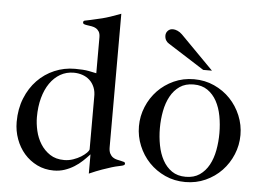

<svg xmlns="http://www.w3.org/2000/svg" viewBox="-52 -798 1196 874"><g transform="rotate(5 546.5 -361.0)"><path d="M377.9 -338.9Q378.9 -366.2 370.6 -386Q362.3 -405.8 348.1 -418.5Q334 -431.2 315.2 -437.5Q296.4 -443.8 275.9 -443.8Q242.2 -443.8 214.6 -428Q187 -412.1 167.2 -383.5Q147.5 -355 136.7 -315.4Q126 -275.9 126 -228Q126 -198.2 133.5 -165.5Q141.1 -132.8 158 -106Q174.8 -79.1 201.4 -61.5Q228 -43.9 266.1 -43.9Q287.6 -43.9 307.4 -50.8Q327.1 -57.6 342.5 -67.1Q357.9 -76.7 367.7 -86.7Q377.4 -96.7 377.9 -103ZM377.9 -613.8Q377.9 -630.9 372.1 -640.4Q366.2 -649.9 357.2 -654.8Q348.1 -659.7 337.9 -661.4Q327.6 -663.1 318.6 -664.3Q309.6 -665.5 303.7 -667.7Q297.9 -669.9 297.9 -675.8Q297.9 -682.6 304.9 -684.3Q312 -686 330.8 -689.7Q349.6 -693.4 382.8 -701.7Q416 -710 467.8 -730V-120.1Q467.8 -102.1 473.4 -91.3Q479 -80.6 487.5 -74.7Q496.1 -68.8 505.9 -66.7Q515.6 -64.5 524.2 -62.7Q532.7 -61 538.3 -59.1Q543.9 -57.1 543.9 -51.8Q543.9 -47.4 541.3 -45.4Q538.6 -43.5 532 -41.5Q525.4 -39.6 513.9 -37.4Q502.4 -35.2 484.6 -29.8Q466.8 -24.4 441.9 -15.6Q417 -6.8 383.8 7.8V-80.1Q369.6 -64.5 352.8 -48.6Q335.9 -32.7 315.9 -20.3Q295.9 -7.8 272.7 0Q249.5 7.8 223.1 7.8Q181.6 7.8 147.2 -9Q112.8 -25.9 88.1 -54.2Q63.5 -82.5 49.8 -119.9Q36.1 -157.2 36.1 -198.2Q36.1 -257.8 55.7 -306.4Q75.2 -355 108.6 -389.6Q142.1 -424.3 186.3 -443.1Q230.5 -461.9 279.8 -461.9Q319.3 -461.9 342.5 -457.5Q365.7 -453.1 377.9 -450.2Z M824.2 7.8Q774.4 7.8 731.9 -11.5Q689.5 -30.8 658.4 -63.2Q627.4 -95.7 609.9 -138.2Q592.3 -180.7 592.3 -227.1Q592.3 -273.4 609.9 -315.9Q627.4 -358.4 658.4 -390.9Q689.5 -423.3 731.9 -442.6Q774.4 -461.9 824.2 -461.9Q874 -461.9 916.5 -442.6Q959 -423.3 990 -390.9Q1021 -358.4 1038.6 -315.9Q1056.2 -273.4 1056.2 -227.1Q1056.2 -180.7 1038.6 -138.2Q1021 -95.7 990 -63.2Q959 -30.8 916.5 -11.5Q874 7.8 824.2 7.8ZM824.2 -16.1Q861.8 -16.1 887.7 -33.9Q913.6 -51.8 929.7 -81.3Q945.8 -110.8 952.9 -148.9Q960 -187 960 -227.1Q960 -267.1 952.9 -305.2Q945.8 -343.3 929.7 -372.8Q913.6 -402.3 887.7 -420.2Q861.8 -438 824.2 -438Q786.6 -438 760.7 -420.2Q734.9 -402.3 718.8 -372.8Q702.6 -343.3 695.3 -305.2Q688 -267.1 688 -227.1Q688 -187 695.3 -148.9Q702.6 -110.8 718.8 -81.3Q734.9 -51.8 760.7 -33.9Q786.6 -16.1 824.2 -16.1ZM861.3 -507.8 696.3 -612.8Q687 -618.2 681.6 -627.4Q676.3 -636.7 676.3 -648.9Q676.3 -661.6 685.3 -670.9Q694.3 -680.2 708 -680.2Q717.8 -680.2 729.2 -675.3Q740.7 -670.4 751 -660.2L901.4 -507.8Z"/></g></svg>

Font: XB Zar
Style: Regular
Weight: 400
Designer: Behnam
Foundry: Irmug
Version: Version 8.005 2009